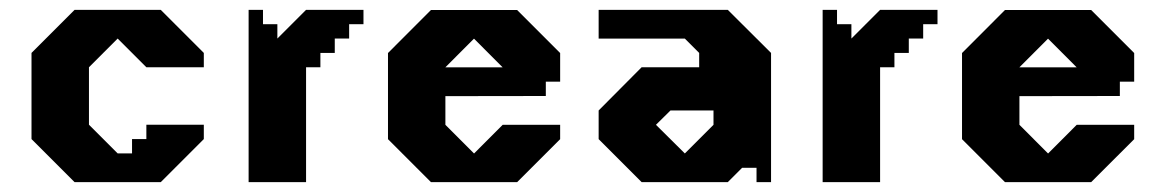

<svg xmlns="http://www.w3.org/2000/svg" viewBox="-20 -370 2363 390"><path d="M219 -291.7 277.3 -233.4H394V-262.5L306.5 -350H131.5L44 -262.5V-87.5L131.5 0H306.5L394 -87.5V-116.7H277.3V-87.5H248.2V-58.4H219L160.7 -116.7V-233.4Z M601.7 -350 543.4 -291.7V-320.9H514.2V-350H485V0H601.7V-233.4H630.8V-262.5H660V-291.7H689.2V-320.9H718.3V-350Z M1088.7 -175V-204.1H1117.8V-262.3L1030.4 -349.7H855.4L768.1 -262.3V-87.3L855.4 0H1030.4L1117.8 -87.3V-116.5H1001.1L942.9 -58.2L884.7 -116.5V-174.7ZM942.8 -291.5 1001 -233.2H884.6Z M1458.4 -349.9H1196V-291.6H1371.1L1400.2 -262.5V-233.4H1283.3L1196 -145.6V-87.4L1283.3 -0.1H1458.4L1487.5 -29.2H1516.7V-0.1H1546.2V-262.5ZM1429.3 -116.5 1371.1 -58.3 1312.4 -116.5 1341.9 -145.6H1429.3Z M1767.7 -350 1709.4 -291.7V-320.9H1680.2V-350H1651V0H1767.7V-233.4H1796.8V-262.5H1826V-291.7H1855.2V-320.9H1884.3V-350Z M2254.7 -175V-204.1H2283.8V-262.3L2196.4 -349.7H2021.4L1934.1 -262.3V-87.3L2021.4 0H2196.4L2283.8 -87.3V-116.5H2167.1L2108.9 -58.2L2050.7 -116.5V-174.7ZM2108.8 -291.5 2167 -233.2H2050.6Z"/></svg>

Font: Stepalange Short
Style: Regular
Weight: 400
Designer: Szymon Furjan
Version: Version 1.001;Fontself Maker 3.5.8